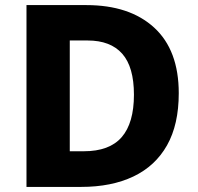

<svg xmlns="http://www.w3.org/2000/svg" viewBox="-20 -734 777 754"><path d="M682 -368Q682 -245 636 -163.5Q590 -82 504 -41Q418 0 299 0H84V-714H319Q489 -714 585.5 -625.5Q682 -537 682 -368ZM506 -362Q506 -471 460 -523Q414 -575 324 -575H254V-140H309Q410 -140 458 -195.5Q506 -251 506 -362Z"/></svg>

Font: Noto Sans Myanmar ExtraBold
Style: Regular
Weight: 800
Designer: Monotype Design Team
Foundry: Monotype Imaging Inc.
Version: Version 2.107; ttfautohint (v1.8.4.7-5d5b)